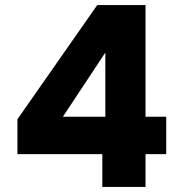

<svg xmlns="http://www.w3.org/2000/svg" viewBox="-20 -740 717 760"><path d="M49 -130V-268L365 -720H556V-278H638V-130H556V0H385V-130ZM397 -532 229 -278H397Z"/></svg>

Font: Fz Poppins
Style: Bold
Weight: 700
Designer: Ninad Kale (Devanagari), Jonny Pinhorn (Latin)
Foundry: Indian Type Foundry
Version: Vit hóa bi Vntype.Com & FontZin.Com